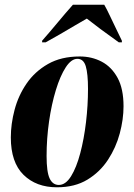

<svg xmlns="http://www.w3.org/2000/svg" viewBox="-20 -786 570 816"><path d="M222 10Q134 10 80 -43Q26 -96 26 -202Q26 -259 42 -319.5Q58 -380 93 -431Q128 -482 184 -514Q240 -546 319 -546Q370 -546 412 -524Q454 -502 479.5 -455.5Q505 -409 505 -334Q505 -279 489 -219Q473 -159 439 -107Q405 -55 351.5 -22.5Q298 10 222 10ZM230 0Q259 0 282 -37Q305 -74 321 -134.5Q337 -195 345.5 -266.5Q354 -338 354 -408Q354 -473 344.5 -504.5Q335 -536 309 -536Q283 -536 259.5 -500Q236 -464 217.5 -403.5Q199 -343 188.5 -270Q178 -197 178 -123Q178 -55 191 -27.5Q204 0 230 0ZM159 -613Q190 -648 224 -689Q258 -730 290 -766H423Q434 -747 448 -717Q462 -687 476 -658.5Q490 -630 498 -613V-606H485Q398 -668 349 -707Q329 -696 299 -678Q269 -660 236 -641Q203 -622 174 -606H159Z"/></svg>

Font: Noto Serif Display ExtraCondensed Black
Style: Italic
Weight: 900
Width: 2
Italic angle: -12°
Designer: Monotype Design Team
Foundry: Monotype Imaging Inc.
Version: Version 2.009